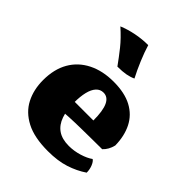

<svg xmlns="http://www.w3.org/2000/svg" viewBox="-205 -832 955 955"><g transform="rotate(45 272.5 -354.0)"><path d="M297 9Q201 9 142.5 -21.5Q84 -52 57 -104.5Q30 -157 30 -224Q30 -301 61 -355Q92 -409 149.5 -438Q207 -467 284 -467Q362 -467 412.5 -440Q463 -413 488 -363.5Q513 -314 514 -248Q505 -211 481 -189Q448 -189 410 -188.5Q372 -188 332 -187.5Q292 -187 252 -185Q212 -183 175 -180V-259H349Q349 -327 333.5 -360Q318 -393 287 -393Q264 -393 248.5 -376Q233 -359 225.5 -328Q218 -297 218 -255Q218 -202 231.5 -163Q245 -124 274.5 -103.5Q304 -83 352 -83Q388 -83 424 -94Q460 -105 482 -121Q493 -114 501 -94Q509 -74 509 -52Q468 -24 417 -7.5Q366 9 297 9ZM244 -533Q216 -572 187 -608.5Q158 -645 113 -685Q149 -700 191.5 -708.5Q234 -717 277 -717Q288 -680 307 -634.5Q326 -589 346 -551Q327 -542 303 -537.5Q279 -533 244 -533Z"/></g></svg>

Font: Vollkorn Black
Style: Regular
Weight: 900
Designer: Friedrich Althausen
Foundry: Friedrich Althausen
Version: Version 5.000